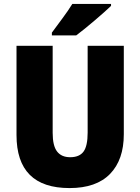

<svg xmlns="http://www.w3.org/2000/svg" viewBox="-20 -947 713 977"><path d="M348 -927Q327 -893 298 -854Q269 -815 244 -781V-767H368Q408 -797 462.5 -843.5Q517 -890 545 -917V-927ZM426 -714V-272Q426 -204 405 -175.5Q384 -147 337 -147Q293 -147 270.5 -176Q248 -205 248 -271V-714H64V-260Q64 10 334 10Q470 10 540 -62Q610 -134 610 -264V-714Z"/></svg>

Font: Noto Sans UI SemiCondensed Black
Style: Regular
Weight: 900
Width: 4
Designer: Monotype Design Team
Foundry: Monotype Imaging Inc.
Version: 1.001